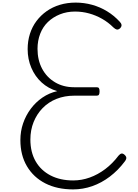

<svg xmlns="http://www.w3.org/2000/svg" viewBox="-20 -1440 1062 1479"><path d="M543 19Q420 19 329 -27.5Q238 -74 187.5 -159.5Q137 -245 137 -361Q137 -429 158 -490Q179 -551 217 -602Q255 -653 307 -688.5Q359 -724 421 -738Q352 -758 301 -804.5Q250 -851 221.5 -917.5Q193 -984 193 -1062Q193 -1124 210.5 -1179Q228 -1234 261 -1278Q294 -1322 339.5 -1354Q385 -1386 441.5 -1403Q498 -1420 563 -1420Q628 -1420 689.5 -1403Q751 -1386 805 -1353Q859 -1320 902 -1273Q914 -1261 916 -1248.5Q918 -1236 905 -1222Q891 -1210 879.5 -1212.5Q868 -1215 853 -1229Q814 -1268 766.5 -1295Q719 -1322 666.5 -1336.5Q614 -1351 558 -1351Q495 -1351 441.5 -1329.5Q388 -1308 349 -1270.5Q310 -1233 289.5 -1179.5Q269 -1126 269 -1064Q269 -977 304.5 -910.5Q340 -844 404 -806Q468 -768 551 -768H725Q737 -768 742 -761Q747 -754 747 -736Q747 -718 742 -710.5Q737 -703 725 -703H552Q478 -703 416 -678.5Q354 -654 309 -608Q264 -562 239 -500Q214 -438 214 -365Q214 -268 254.5 -197.5Q295 -127 369.5 -88.5Q444 -50 544 -50Q609 -50 671.5 -72.5Q734 -95 790.5 -137.5Q847 -180 893 -241Q905 -255 915.5 -257Q926 -259 938 -249Q952 -237 953 -225Q954 -213 941 -196Q890 -128 826 -79.5Q762 -31 690.5 -6Q619 19 543 19Z"/></svg>

Font: Playwrite BE WAL Light
Style: Regular
Weight: 300
Version: Version 1.002